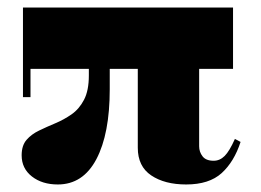

<svg xmlns="http://www.w3.org/2000/svg" viewBox="-20 -480 694 510"><path d="M41 -222V-460H599V-297H61V-222ZM133.5 10Q92 10 64.8 -11.2Q37.5 -32.5 37.5 -67.5Q37.5 -93.5 50.5 -108.5Q63.5 -123.5 83.8 -133.2Q104 -143 126.8 -152.5Q149.5 -162 170 -176.2Q190.5 -190.5 203.2 -215Q216 -239.5 216 -279.5V-379H271.5V-243Q271.5 -124.5 236 -57.2Q200.5 10 133.5 10ZM474.5 10Q417.5 10 381.8 -14Q346 -38 346 -87.5V-353H509V-91.5Q509 -76.5 518 -64.8Q527 -53 547.5 -53Q564 -53 576.8 -65.8Q589.5 -78.5 604 -111L619 -103Q602 -50.5 568.8 -20.2Q535.5 10 474.5 10Z"/></svg>

Font: Bodoni Moda 11pt ExtraBold
Style: Regular
Weight: 800
Designer: Owen Earl
Foundry: indestructible type
Version: Version 2.004